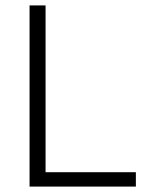

<svg xmlns="http://www.w3.org/2000/svg" viewBox="-20 -688 569 708"><path d="M89 0V-668H148V-53H481V0Z"/></svg>

Font: Gantari Light
Style: Regular
Weight: 300
Designer: Anugrah Pasau
Foundry: Lafontype
Version: Version 1.000; ttfautohint (v1.8.3)